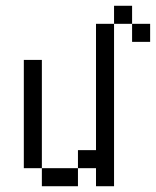

<svg xmlns="http://www.w3.org/2000/svg" viewBox="-20 -645 540 665"><path d="M437.5 -562.5H375V-625H437.5ZM62.5 -437.5H125V-62.5H62.5ZM125 -62.5H250V0H125ZM250 -125H312.5V-562.5H375V0H312.5V-62.5H250ZM437.5 -562.5H500V-500H437.5Z"/></svg>

Font: 寒蝉点阵体 16px
Style: Regular
Weight: 400
Designer: Designed by Warren2060
Foundry: ChillType
Version: Version 1.000